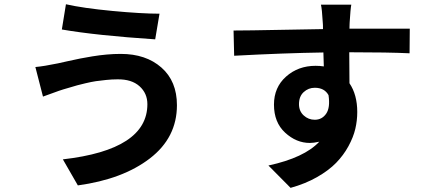

<svg xmlns="http://www.w3.org/2000/svg" viewBox="-20 -825 2040 914"><path d="M681.6 -329.1Q681.6 -380.9 644 -414.6Q606.4 -448.2 539.1 -447.3Q512.7 -447.3 484.4 -444.3Q456.1 -441.4 436 -438.5Q416 -435.5 387.2 -428.7Q358.4 -421.9 347.7 -418.9Q336.9 -416 309.6 -407.7Q282.2 -399.4 281.2 -399.4Q264.6 -394.5 230.5 -381.8Q196.3 -369.1 184.6 -365.2L148.4 -505.9Q190.4 -509.8 255.9 -523.4Q263.7 -525.4 302.2 -533.7Q340.8 -542 361.8 -546.4Q382.8 -550.8 418.9 -556.6Q455.1 -562.5 488.3 -565.4Q521.5 -568.4 554.7 -568.4Q674.8 -568.4 748.5 -503.4Q822.3 -438.5 822.3 -324.2Q822.3 -169.9 693.4 -70.8Q564.5 28.3 350.6 57.6L279.3 -66.4Q681.6 -112.3 681.6 -329.1ZM274.4 -684.6 293.9 -804.7Q376 -786.1 515.1 -772.9Q654.3 -759.8 739.3 -759.8L718.8 -637.7Q438.5 -656.2 274.4 -684.6Z M1403.3 -329.1Q1403.3 -295.9 1425.8 -275.4Q1448.2 -254.9 1478.5 -254.9Q1512.7 -254.9 1532.7 -283.7Q1552.7 -312.5 1543.9 -372.1Q1524.4 -407.2 1478.5 -407.2Q1448.2 -407.2 1425.8 -386.7Q1403.3 -366.2 1403.3 -329.1ZM1930.7 -688.5 1929.7 -571.3Q1830.1 -576.2 1642.6 -576.2Q1643.6 -526.4 1643.6 -428.7Q1680.7 -374 1680.7 -292Q1680.7 -251 1671.4 -211.4Q1662.1 -171.9 1638.7 -128.9Q1615.2 -85.9 1580.1 -49.8Q1544.9 -13.7 1489.3 18.1Q1433.6 49.8 1363.3 69.3L1257.8 -37.1Q1428.7 -74.2 1500 -150.4Q1472.7 -144.5 1455.1 -144.5Q1390.6 -144.5 1337.4 -193.4Q1284.2 -242.2 1284.2 -327.1Q1284.2 -409.2 1341.8 -460.4Q1399.4 -511.7 1482.4 -511.7Q1503.9 -511.7 1521.5 -508.8L1519.5 -575.2Q1330.1 -572.3 1094.7 -559.6L1091.8 -679.7Q1158.2 -679.7 1325.7 -683.1Q1493.2 -686.5 1517.6 -686.5Q1517.6 -710 1516.6 -716.8Q1512.7 -784.2 1507.8 -802.7H1652.3Q1648.4 -783.2 1644.5 -717.8Q1644.5 -714.8 1644 -705.1Q1643.6 -695.3 1643.6 -688.5Z"/></svg>

Font: Gen Shin Gothic Monospace Bold
Style: Bold
Weight: 700
Designer: [Source Han Sans]
Ryoko NISHIZUKA  (kana & ideographs); Paul D. Hunt (Latin, Greek & Cyrillic); Wenlong ZHANG  (bopomofo
Version: Version 1.002.20150607